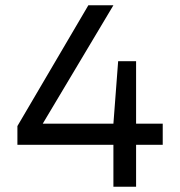

<svg xmlns="http://www.w3.org/2000/svg" viewBox="-20 -708 683 728"><path d="M410 0V-159H46V-230L315 -688H410L142 -239H410L428 -476H496V-239H597V-159H496V0Z"/></svg>

Font: Source Han Sans & Saira Hybrid
Style: Regular
Weight: 400
Designer: Ryoko NISHIZUKA 西塚涼子 (kana & ideographs); Paul D. Hunt (Latin, Greek & Cyrillic); Wenlong ZHANG 张文龙 (bopomofo); Sandoll 
Foundry: Adobe Systems Incorporated
Version: Version 1.00;August 2, 2021;FontCreator 13.0.0.2675 64-bit